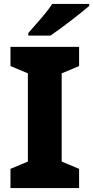

<svg xmlns="http://www.w3.org/2000/svg" viewBox="-20 -951 471 971"><path d="M380 0H33V-97L121 -134V-580L33 -617V-714H380V-617L292 -580V-134L380 -97ZM431 -921Q415 -907 390 -887Q365 -867 336.5 -845Q308 -823 281 -803.5Q254 -784 235 -771H123V-784Q139 -803 162 -828.5Q185 -854 207.5 -881.5Q230 -909 244 -931H431Z"/></svg>

Font: Noto Sans Armenian ExtraBold
Style: Regular
Weight: 800
Version: Version 2.007